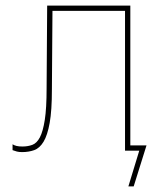

<svg xmlns="http://www.w3.org/2000/svg" viewBox="-20 -540 585 688"><path d="M59 5Q83 5 102.5 -2Q122 -9 136 -32Q150 -55 158 -99.5Q166 -144 166 -220L168 -501H428V0H447V-520H149L147 -224Q147 -152 140.5 -110.5Q134 -69 123 -48Q112 -27 96 -21Q80 -15 60 -15Q48 -15 39.5 -17Q31 -19 25 -23V-2Q33 1 40.5 3Q48 5 59 5ZM440 128H459L505 -19H435L447 0H479Z"/></svg>

Font: Fixel Variable
Style: Regular
Weight: 100
Width: 3
Designer: AlfaBravo + MacPaw
Foundry: Kyrylo Tkachov, Marchela Mozhyna, Serhii Makarenko, Maria Weinstein, Zakhar Kryvoshyya
Version: Version 1.211